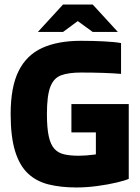

<svg xmlns="http://www.w3.org/2000/svg" viewBox="-20 -817 618 847"><path d="M403 -28V-318H548V-28ZM512 -164 548 -28Q533 -21 495.5 -12Q458 -3 410 3.5Q362 10 317 10Q248 10 194 -3.5Q140 -17 103 -52Q66 -87 46.5 -150.5Q27 -214 27 -314Q27 -433 62 -503.5Q97 -574 166 -605.5Q235 -637 337 -637Q390 -637 438.5 -634.5Q487 -632 514 -627V-491Q480 -494 434 -495.5Q388 -497 337 -497Q283 -497 250 -485Q217 -473 202 -434Q187 -395 187 -314Q187 -253 195 -216Q203 -179 220 -160.5Q237 -142 263.5 -136Q290 -130 327 -130Q359 -130 396 -135Q433 -140 465 -148Q497 -156 512 -164ZM295 -233V-358H548V-233ZM389 -676 323 -724 258 -676H147L258 -797H389L500 -676Z"/></svg>

Font: Blinker
Style: Regular
Weight: 400
Designer: Juergen Huber
Foundry: supertype
Version: 1.017